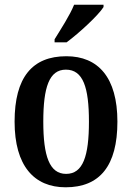

<svg xmlns="http://www.w3.org/2000/svg" viewBox="-20 -786 562 816"><path d="M212 -619V-606H263C317 -646 398 -721 420 -756V-766H295C277 -721 239 -663 212 -619ZM259 10C404 10 479 -81 479 -269C479 -457 397 -547 262 -547C117 -547 42 -457 42 -269C42 -81 125 10 259 10ZM261 -47C190 -47 164 -123 164 -269C164 -415 189 -490 260 -490C333 -490 358 -415 358 -269C358 -123 333 -47 261 -47Z"/></svg>

Font: Noto Serif Armenian Condensed SemiBold
Style: Regular
Weight: 600
Width: 3
Designer: Monotype Design Team
Foundry: Monotype Imaging Inc.
Version: Version 2.008